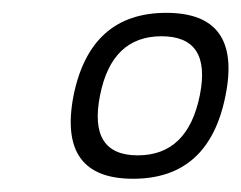

<svg xmlns="http://www.w3.org/2000/svg" viewBox="-20 -718 372 296"><path d="M192.4 -478.5Q269.5 -478.5 288.1 -571.3Q306.2 -662.1 229 -662.1Q152.3 -662.1 134.3 -571.3Q115.7 -478.5 192.4 -478.5ZM93.3 -570.3Q119.1 -698.2 236.3 -698.2Q353.5 -698.2 327.6 -570.3Q302.2 -442.4 185.1 -442.4Q68.8 -442.4 93.3 -570.3Z"/></svg>

Font: Sansation Light
Style: Light Italic
Weight: 300
Designer: Bernd Montag
Version: Version 1.301